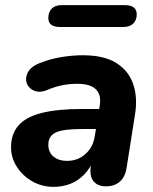

<svg xmlns="http://www.w3.org/2000/svg" viewBox="-20 -716 597 747"><path d="M189 11Q143 11 105.5 -10.5Q68 -32 45.5 -67Q23 -102 23 -143Q23 -195 52 -228Q81 -261 142 -276.5Q203 -292 298 -292H377L365 -214H301Q252 -214 223 -208.5Q194 -203 181 -189.5Q168 -176 168 -153Q168 -123 188.5 -106.5Q209 -90 240 -90Q269 -90 291.5 -102Q314 -114 329.5 -136Q345 -158 349 -188L368 -305Q375 -346 353.5 -368Q332 -390 281 -390Q250 -390 220.5 -384Q191 -378 159 -364Q136 -356 119 -361Q102 -366 91.5 -379Q81 -392 81.5 -409.5Q82 -427 94 -443Q106 -459 133 -470Q176 -487 219 -494Q262 -501 302 -501Q386 -501 434 -470Q482 -439 499 -386.5Q516 -334 505 -269L473 -66Q468 -29 447 -10Q426 9 392 9Q359 9 343 -12Q327 -33 334 -74L342 -127L347 -100Q332 -62 307.5 -37Q283 -12 253 -0.5Q223 11 189 11ZM214 -611Q168 -611 168 -646Q168 -669 181.5 -682.5Q195 -696 219 -696H466Q512 -696 512 -660Q512 -638 498.5 -624.5Q485 -611 460 -611Z"/></svg>

Font: Nunito ExtraLight ExtraBold
Style: Italic
Weight: 800
Italic angle: -9°
Version: Version 3.602